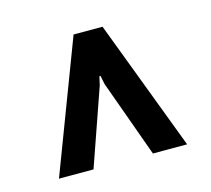

<svg xmlns="http://www.w3.org/2000/svg" viewBox="-63 -785 554 503"><g transform="rotate(-15 214.0 -533.5)"><path d="M206.1 -564.5 133.3 -356H39.6L174.3 -710.9H252.9L387.2 -356H294.4L219.2 -564.5L214.4 -587.9H211.4Z"/></g></svg>

Font: Ufes Sans Medium
Style: Regular
Weight: 500
Designer: Ricardo Esteves & Filipe Motta
Foundry: ProDesignUfes - Ricardo Esteves, Filipe Motta (This is a derivative work, based on Roboto family, by Christian Robertson
Version: Version 2.0